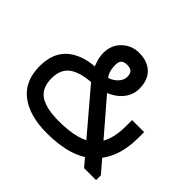

<svg xmlns="http://www.w3.org/2000/svg" viewBox="-166 -916 1131 1131"><g transform="rotate(45 400.0 -350.0)"><path d="M750 -350V-400H650V-350ZM650 -350Q650 -213 581.5 -151.5Q513 -90 350 -90Q242 -90 191 -124.5Q140 -159 140 -240Q140 -321 198.5 -355.5Q257 -390 380 -390L310 -470Q185 -470 112.5 -413Q40 -356 40 -240Q40 -116 122 -53Q204 10 350 10Q554 10 652 -84.5Q750 -179 750 -350ZM310 -400 650 0H750V-40L380 -470Q350 -500 350 -560Q350 -588 362.5 -599Q375 -610 400 -610Q425 -610 437.5 -599Q450 -588 450 -560Q450 -529 422 -503Q394 -477 350 -470L410 -400Q477 -422 513.5 -464.5Q550 -507 550 -560Q550 -633 509.5 -671.5Q469 -710 400 -710Q338 -710 294 -668Q250 -626 250 -560Q250 -523 268 -476Q286 -429 310 -400Z"/></g></svg>

Font: Millimetre
Style: Regular
Weight: 500
Designer: Jérémy Landes
Version: Version 1.0